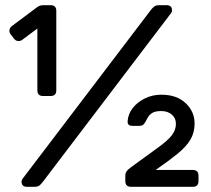

<svg xmlns="http://www.w3.org/2000/svg" viewBox="-20 -720 814 740"><path d="M146 -350Q124 -350 124 -372V-610L65 -566Q58 -561 49 -562Q40 -563 34 -571L21 -588Q15 -596 16.5 -604.5Q18 -613 25 -619L124 -693Q134 -700 147 -700H175Q197 -700 197 -678V-372Q197 -350 175 -350ZM84 0Q63 0 63 -20Q63 -26 67 -31L561 -681Q568 -690 574.5 -695Q581 -700 594 -700H622Q643 -700 643 -680Q643 -674 639 -669L145 -19Q138 -10 132 -5Q126 0 112 0ZM485 0Q463 0 463 -22V-44Q463 -52 468 -59.5Q473 -67 487 -77Q548 -122 586 -149Q624 -176 641 -197Q658 -218 658 -243Q658 -265 642 -278.5Q626 -292 602 -292Q578 -292 566.5 -284.5Q555 -277 550 -268Q545 -259 542 -253Q536 -242 531 -238.5Q526 -235 518 -235H490Q470 -235 472 -254Q474 -281 491.5 -303.5Q509 -326 538 -340.5Q567 -355 602 -355Q661 -355 695.5 -322.5Q730 -290 730 -244Q730 -209 714 -182Q698 -155 665 -128Q632 -101 580 -65H723Q745 -65 745 -43V-22Q745 0 723 0Z"/></svg>

Font: DVN-Rubik
Style: Regular
Weight: 400
Designer: Hubert and Fischer
Foundry: Hubert & Fischer
Version: Version 2.102